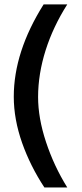

<svg xmlns="http://www.w3.org/2000/svg" viewBox="-20 -760 367 864"><path d="M282.7 83.5C242.7 19.5 210.9 -48.8 187 -121.1C163.1 -193.4 151.4 -260.7 151.4 -323.7C151.4 -461.9 198.2 -607.4 282.7 -740.2H176.3C86.9 -598.1 42 -460 42 -324.7C42 -256.8 54.7 -187.5 79.6 -116.7C104.5 -46.4 138.2 20.5 179.7 83.5Z"/></svg>

Font: Ride SemiBold
Style: Regular
Weight: 600
Version: Version 3.000